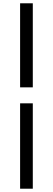

<svg xmlns="http://www.w3.org/2000/svg" viewBox="-20 -864 321 1165"><path d="M102 -334H179V-844H102ZM102 281H179V-237H102Z"/></svg>

Font: Noto Sans JP Medium
Style: Regular
Weight: 500
Designer: Ryoko NISHIZUKA  (kana, bopomofo & ideographs); Paul D. Hunt (Latin, Greek & Cyrillic); Sandoll Communications , Soo-you
Foundry: Adobe
Version: Version 2.002;hotconv 1.0.116;makeotfexe 2.5.65601